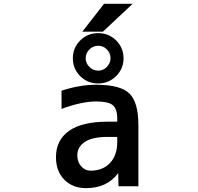

<svg xmlns="http://www.w3.org/2000/svg" viewBox="-20 -979 1040 1010"><path d="M542 -627Q561.5 -646.5 561.5 -672.9Q561.5 -699.2 542.5 -718.8Q523.4 -738.3 496.6 -738.3Q469.7 -738.3 450.2 -718.8Q430.7 -699.2 430.7 -672.9Q430.7 -646.5 450.2 -627Q469.7 -607.4 496.6 -607.4Q523.4 -607.4 542 -627ZM590.8 -766.6Q629.9 -727.5 629.9 -672.4Q629.9 -617.2 590.8 -578.6Q551.8 -540 496.1 -540Q440.4 -540 401.9 -578.6Q363.3 -617.2 363.3 -672.4Q363.3 -727.5 401.9 -766.1Q440.4 -804.7 496.1 -804.7Q551.8 -804.7 590.8 -766.6ZM596.7 -258.8H545.9Q465.8 -258.8 426.3 -232.4Q386.7 -206.1 386.7 -162.1Q386.7 -127 407.2 -104Q427.7 -81.1 456.1 -81.1Q520.5 -81.1 558.6 -121.6Q596.7 -162.1 596.7 -231.4ZM527.3 -959H677.7L521.5 -812.5H413.1ZM486.3 -533.2Q613.3 -533.2 660.6 -487.3Q708 -441.4 708 -320.3V1H603.5L601.6 -68.4Q543.9 10.7 431.6 10.7Q362.3 10.7 318.4 -33.7Q274.4 -78.1 274.4 -152.3Q274.4 -241.2 342.3 -290Q410.2 -338.9 545.9 -338.9H596.7V-355.5Q596.7 -406.2 573.2 -425.8Q549.8 -445.3 486.3 -445.3Q410.2 -445.3 303.7 -406.2V-502Q399.4 -533.2 486.3 -533.2Z"/></svg>

Font: GenEi Gothic M SemiBold
Style: Regular
Weight: 500
Designer: o_tamon (Modified); [Source Han Sans]
Ryoko NISHIZUKA  (kana & ideographs); Paul D. Hunt (Latin, Greek & Cyrillic); Wenl
Version: Version 1.1a;Original Version 1.004